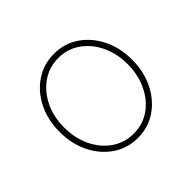

<svg xmlns="http://www.w3.org/2000/svg" viewBox="-110 -865 684 684"><g transform="rotate(-45 232.0 -523.0)"><path d="M232.4 -311.5Q180.2 -311.5 138.9 -339.4Q97.7 -367.2 73.7 -415.3Q49.8 -463.4 49.8 -523.9Q49.8 -584.5 73.7 -632.3Q97.7 -680.2 139.2 -707.8Q180.7 -735.4 232.4 -735.4Q284.7 -735.4 325.7 -707.5Q366.7 -679.7 390.6 -632.1Q414.6 -584.5 414.6 -523.9Q414.6 -463.4 390.6 -415.3Q366.7 -367.2 325.7 -339.4Q284.7 -311.5 232.4 -311.5ZM232.4 -333Q278.8 -333 314.7 -358.2Q350.6 -383.3 371.3 -426.8Q392.1 -470.2 392.1 -523.9Q392.1 -577.6 371.3 -620.6Q350.6 -663.6 314.5 -688.7Q278.3 -713.9 232.4 -713.9Q187 -713.9 150.6 -688.7Q114.3 -663.6 93.3 -620.6Q72.3 -577.6 72.3 -523.9Q72.3 -470.2 93 -426.8Q113.8 -383.3 150.1 -358.2Q186.5 -333 232.4 -333Z"/></g></svg>

Font: Inter Thin
Style: Regular
Weight: 250
Designer: Rasmus Andersson
Foundry: rsms
Version: Version 4.001;git-66647c0bb